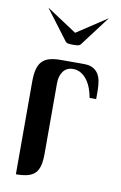

<svg xmlns="http://www.w3.org/2000/svg" viewBox="-86 -808 541 858"><g transform="rotate(10 184.0 -379.5)"><path d="M343.8 -393.1V-433.6Q343.3 -455.1 340.1 -474.1Q336.9 -493.2 327.9 -507.3Q318.8 -521.5 303.2 -529.8Q287.6 -538.1 262.2 -538.1H159.2Q128.4 -538.1 107.4 -532.2Q86.4 -526.4 73.5 -512.7Q60.5 -499 54.7 -476.6Q48.8 -454.1 48.8 -421.4V0Q81.1 0 102.5 -5.9Q124 -11.7 136.5 -25.1Q148.9 -38.6 154.1 -60.3Q159.2 -82 159.2 -113.8V-433.6Q159.2 -465.8 174.8 -486.8Q190.4 -507.8 219.2 -507.8Q239.7 -507.8 255.9 -497.8Q272 -487.8 283.7 -471.7Q295.4 -455.6 303 -434.8Q310.5 -414.1 314 -393.1ZM238.8 -628.9Q231.9 -617.7 223.4 -616Q214.8 -614.3 200.2 -614.3H199.2Q184.6 -614.3 176 -616Q167.5 -617.7 160.6 -628.9L62.5 -758.8L199.7 -668.5L336.9 -758.8Z"/></g></svg>

Font: Unique
Style: Regular
Weight: 400
Designer: Anna Pocius (aka Artmaker)
Foundry: Anna Pocius
Version: Version 1.000 2013 initial release